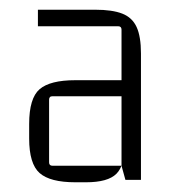

<svg xmlns="http://www.w3.org/2000/svg" viewBox="-20 -685 360 395"><path d="M157 -310H135Q83 -310 61.5 -329Q40 -348 40 -400V-430Q40 -483 61.5 -501.5Q83 -520 135 -520H237V-487H88Q81 -487 81 -480V-351Q81 -344 88 -344H230V-624Q230 -631 223 -631H58V-665H176Q211 -665 231.5 -657Q252 -649 261 -629.5Q270 -610 270 -575V-315H238L230 -344L237 -390Q237 -345 219.5 -327.5Q202 -310 157 -310Z"/></svg>

Font: Gemunu Libre ExtraLight ExtraLight
Style: Regular
Weight: 250
Version: Version 1.100